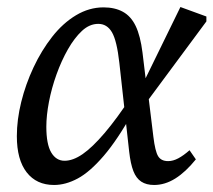

<svg xmlns="http://www.w3.org/2000/svg" viewBox="-20 -514 608 547"><path d="M134 13Q84 13 56 -23Q28 -59 28 -126Q28 -173 40.5 -223.5Q53 -274 75.5 -322Q98 -370 128.5 -409Q159 -448 196.5 -470.5Q234 -493 275 -493Q307 -493 330 -480.5Q353 -468 366.5 -440Q380 -412 386 -364L397 -273L401 -255L417 -124Q422 -83 430.5 -69Q439 -55 459 -55Q473 -55 488 -63Q503 -71 520 -86L538 -60Q509 -24 479.5 -5.5Q450 13 419 13Q397 13 382.5 3.5Q368 -6 360 -26.5Q352 -47 348 -82L320 -335Q313 -398 299 -422Q285 -446 260 -446Q235 -446 213.5 -426Q192 -406 173.5 -373.5Q155 -341 141 -302Q127 -263 119.5 -224Q112 -185 112 -153Q112 -103 126 -79.5Q140 -56 164 -56Q188 -56 215.5 -75Q243 -94 278 -135Q313 -176 355 -240L370 -195H359Q315 -116 275.5 -70Q236 -24 201.5 -5.5Q167 13 134 13ZM391 -214 385 -271 494 -494 568 -467V-453Z"/></svg>

Font: Source Serif 4 18pt
Style: Italic
Weight: 400
Italic angle: -12°
Designer: Frank Grießhammer
Foundry: Adobe Systems Incorporated
Version: Version 4.004;hotconv 1.0.116;makeotfexe 2.5.65601